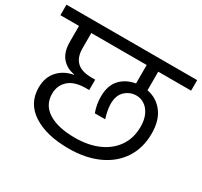

<svg xmlns="http://www.w3.org/2000/svg" viewBox="-174 -937 1165 1108"><g transform="rotate(30 408.5 -383.5)"><path d="M625 -670V-546Q690 -534 730.5 -481.5Q771 -429 771 -342Q771 -245 724.5 -174Q678 -103 593.5 -65Q509 -27 398 -27Q250 -27 161.5 -84Q73 -141 73 -246Q73 -315 112 -357.5Q151 -400 212 -411V-414Q161 -422 129 -459Q97 -496 97 -565V-670H-27V-740H844V-670ZM548 -670H179V-568Q179 -509 210.5 -478.5Q242 -448 311 -448H333V-379H313Q235 -379 196.5 -344Q158 -309 158 -254Q158 -179 221.5 -139Q285 -99 399 -99Q487 -99 554 -128.5Q621 -158 658.5 -213Q696 -268 696 -344Q696 -390 680.5 -422.5Q665 -455 640 -471.5Q615 -488 586 -488Q544 -488 512 -459Q480 -430 480 -372Q480 -335 497 -279H428Q410 -329 410 -380Q410 -455 448.5 -496Q487 -537 548 -547Z"/></g></svg>

Font: Fz Poppins
Style: Regular
Weight: 400
Designer: Ninad Kale (Devanagari), Jonny Pinhorn (Latin)
Foundry: Indian Type Foundry
Version: Vit hóa bi Vntype.Com & FontZin.Com